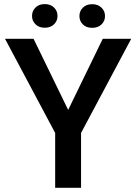

<svg xmlns="http://www.w3.org/2000/svg" viewBox="-20 -896 651 916"><path d="M140.1 -710.9 305.2 -371.6 470.2 -710.9H606L366.7 -261.7V0H243.2V-261.7L3.9 -710.9ZM132.8 -819.8Q132.8 -843.8 149.4 -860.1Q166 -876.5 193.4 -876.5Q221.2 -876.5 237.8 -860.1Q254.4 -843.8 254.4 -819.8Q254.4 -796.4 237.8 -780Q221.2 -763.7 193.4 -763.7Q166 -763.7 149.4 -780Q132.8 -796.4 132.8 -819.8ZM358.9 -819.3Q358.9 -843.3 375.5 -859.6Q392.1 -876 419.9 -876Q447.3 -876 464.1 -859.6Q481 -843.3 481 -819.3Q481 -795.4 464.1 -779.3Q447.3 -763.2 419.9 -763.2Q392.1 -763.2 375.5 -779.3Q358.9 -795.4 358.9 -819.3Z"/></svg>

Font: Vazirmatn FD Medium
Style: Regular
Weight: 500
Designer: Saber Rastikerdar
Foundry: Saber Rastikerdar
Version: Version 33.003